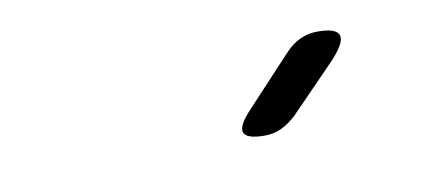

<svg xmlns="http://www.w3.org/2000/svg" viewBox="-31 -979 662 288"><g transform="rotate(-10 300.0 -835.0)"><path d="M355 -765Q327 -765 323.5 -775.5Q320 -786 341 -808L410 -882Q420 -893 432.5 -899Q445 -905 460 -905Q488 -905 492 -894Q496 -883 474 -859L403 -786Q392 -776 380.5 -770.5Q369 -765 355 -765Z"/></g></svg>

Font: Maple Mono Light
Style: Italic
Weight: 300
Italic angle: -10°
Monospace: yes
Designer: subframe7536
Version: Version 7.000